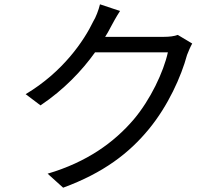

<svg xmlns="http://www.w3.org/2000/svg" viewBox="-20 -827 1040 891"><path d="M805 -665C789 -659 767 -656 740 -656H468C477 -670 485 -684 492 -698C502 -717 520 -750 537 -776L444 -807C438 -781 424 -745 413 -728C370 -638 272 -493 99 -390L168 -338C277 -411 361 -500 421 -584H759C739 -493 678 -364 600 -272C509 -166 384 -75 201 -21L273 44C461 -25 580 -117 671 -228C760 -336 821 -472 848 -572C854 -588 864 -611 872 -625Z"/></svg>

Font: Noto Sans CJK JP Regular
Style: Regular
Weight: 400
Designer: Ryoko NISHIZUKA (kana & ideographs); Paul D. Hunt (Latin, Greek & Cyrillic); Wenlong ZHANG (bopomofo); Sandoll Communica
Foundry: Adobe Systems Incorporated
Version: Version 1.001;PS 1.001;hotconv 1.0.78;makeotf.lib2.5.61930